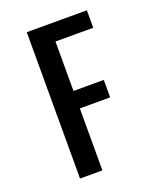

<svg xmlns="http://www.w3.org/2000/svg" viewBox="-132 -781 714 863"><g transform="rotate(-20 225.0 -350.0)"><path d="M388 -616.5H207.5V-380H352.5V-296.5H207.5V0H100.5V-700H388Z"/></g></svg>

Font: League Mono Condensed Medium
Style: Regular
Weight: 500
Width: 1
Designer: Tyler Finck
Foundry: The League of Moveable Type / Tyler Finck
Version: Version 2.210